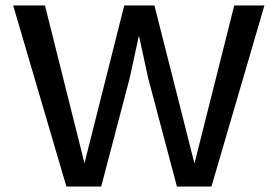

<svg xmlns="http://www.w3.org/2000/svg" viewBox="-20 -680 1012 700"><path d="M349 0H222L28 -660H144L288 -85L433 -660H543L689 -84L834 -660H944L751 0H625L520 -396L487 -548H486L453 -396Z"/></svg>

Font: Work Sans Medium
Style: Regular
Weight: 500
Designer: Wei Huang
Foundry: Wei Huang
Version: Version 1.500